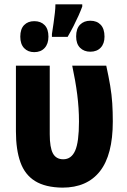

<svg xmlns="http://www.w3.org/2000/svg" viewBox="-20 -851 580 880"><path d="M266 9Q188 8 141 -21Q94 -50 73.5 -107.5Q53 -165 53 -249V-550H208V-236Q208 -175 222.5 -148Q237 -121 270 -121Q307 -121 324.5 -160.5Q342 -200 342 -294Q342 -355 334 -417.5Q326 -480 311 -550H467Q478 -500 485 -458.5Q492 -417 494.5 -378Q497 -339 497 -294Q497 -141 438 -66Q379 9 266 9ZM357 -821Q350 -802 340 -779.5Q330 -757 317.5 -732.5Q305 -708 290 -682H218V-695Q222 -720 225.5 -745Q229 -770 231.5 -792Q234 -814 234 -831H357ZM137 -754Q167 -754 184.5 -736Q202 -718 202 -683Q202 -650 184.5 -631Q167 -612 137 -612Q108 -612 90.5 -630.5Q73 -649 73 -683Q73 -718 90.5 -736Q108 -754 137 -754ZM394 -756Q424 -756 441.5 -737.5Q459 -719 459 -683Q459 -651 441.5 -632.5Q424 -614 394 -614Q365 -614 347 -632Q329 -650 329 -684Q329 -720 347 -738Q365 -756 394 -756Z"/></svg>

Font: Noto Sans Display Condensed ExtraBold
Style: Regular
Weight: 800
Width: 3
Designer: Monotype Design Team
Foundry: Monotype Imaging Inc.
Version: Version 2.003